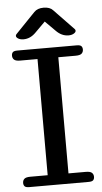

<svg xmlns="http://www.w3.org/2000/svg" viewBox="-61 -956 530 993"><g transform="rotate(-5 204.0 -459.0)"><path d="M20 -24Q20 -37 28.5 -45Q37 -53 60 -53H150V-656H60Q37 -656 28.5 -664Q20 -672 20 -685Q20 -696 26 -702.5Q32 -709 50 -709H358Q376 -709 382 -702.5Q388 -696 388 -685Q388 -672 379.5 -664Q371 -656 348 -656H258V-53H348Q371 -53 379.5 -45Q388 -37 388 -24Q388 -13 382 -6.5Q376 0 358 0H50Q32 0 26 -6.5Q20 -13 20 -24ZM87 -764Q71 -764 60 -770.5Q49 -777 49 -785Q49 -790 53 -794L155 -900Q172 -918 204 -918Q237 -918 253 -900L355 -794Q359 -790 359 -785Q359 -777 348 -770.5Q337 -764 321 -764Q285 -764 256 -794L204 -846L152 -794Q123 -764 87 -764Z"/></g></svg>

Font: Marmelad for Arash.Academy
Style: Regular
Weight: 400
Designer: Manvel Shmavonyan
Foundry: Cyreal
Version: Version 1.110;Glyphs 3.2 (3202)